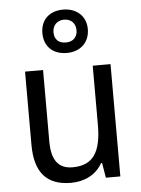

<svg xmlns="http://www.w3.org/2000/svg" viewBox="-57 -858 672 913"><g transform="rotate(-5 279.5 -402.0)"><path d="M279 -607C343 -607 388 -647 388 -712C388 -775 341 -814 279 -814C214 -814 171 -775 171 -711C171 -646 214 -607 279 -607ZM279 -657C243 -657 224 -677 224 -711C224 -744 247 -766 279 -766C312 -766 334 -744 334 -711C334 -677 312 -657 279 -657ZM481 -536H396V-255C396 -129 361 -63 259 -63C191 -63 159 -106 159 -195V-536H73V-186C73 -56 128 10 245 10C307 10 365 -16 395 -71H400L412 0H481Z"/></g></svg>

Font: Noto Sans Gujarati UI SemiCondensed
Style: Regular
Weight: 400
Width: 4
Designer: Jelle Bosma - Monotype Design Team, Universal Thirst
Foundry: Monotype Imaging Inc.
Version: Version 2.106